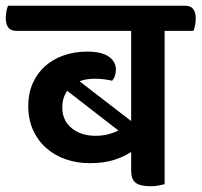

<svg xmlns="http://www.w3.org/2000/svg" viewBox="-54 -635 699 666"><path d="M517 -528V4Q508 6 496 8.5Q484 11 468 11Q431 11 416 -1.5Q401 -14 401 -42V-108Q374 -90 339 -79.5Q304 -69 257 -69Q214 -69 175.5 -82Q137 -95 107.5 -120.5Q78 -146 61 -183Q44 -220 44 -268Q44 -311 59.5 -346Q75 -381 102.5 -405.5Q130 -430 167.5 -443Q205 -456 248 -456Q299 -456 323.5 -438.5Q348 -421 348 -394Q348 -370 335 -355Q327 -357 310.5 -359.5Q294 -362 276 -362Q244 -362 222 -353L401 -215V-528H2Q-34 -528 -34 -573Q-34 -582 -32 -594.5Q-30 -607 -26 -615H589Q625 -615 625 -571Q625 -562 623 -549Q621 -536 617 -528ZM277 -164Q301 -164 320.5 -169Q340 -174 357 -182L179 -320Q162 -295 162 -263Q162 -217 194.5 -190.5Q227 -164 277 -164Z"/></svg>

Font: Baloo 2 SemiBold
Style: Regular
Weight: 600
Designer: Sarang Kulkarni and Ek Type
Foundry: Ek Type
Version: Version 1.640;hotconv 1.0.111;makeotfexe 2.5.65597; ttfautoh